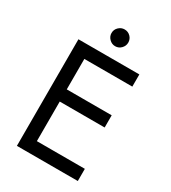

<svg xmlns="http://www.w3.org/2000/svg" viewBox="-210 -986 971 1092"><g transform="rotate(30 275.0 -440.0)"><path d="M127 0H480V-80H127ZM127 -620H480V-700H127ZM127 -340H460V-420H127ZM80 -700V0H165V-700ZM225 -825Q225 -803 241.5 -786.5Q258 -770 280 -770Q303 -770 319 -786.5Q335 -803 335 -825Q335 -848 319 -864Q303 -880 280 -880Q258 -880 241.5 -864Q225 -848 225 -825Z"/></g></svg>

Font: Jost* Book
Style: Regular
Weight: 400
Version: Version 3.000